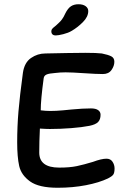

<svg xmlns="http://www.w3.org/2000/svg" viewBox="-20 -884 592 905"><path d="M396 -832Q396 -805 370.5 -779.5Q345 -754 317 -738Q302 -729 278.5 -723Q255 -717 243 -717Q222 -717 222 -737Q222 -743 226 -748Q230 -753 243 -763Q247 -767 255.5 -774.5Q264 -782 272 -792.5Q280 -803 288 -821Q300 -845 314.5 -854.5Q329 -864 350 -864Q371 -864 383.5 -855Q396 -846 396 -832ZM520 -90Q520 -69 513.5 -60.5Q507 -52 489 -43Q447 -23 385 -11Q323 1 252 1Q163 1 121.5 -29Q80 -59 70.5 -101.5Q61 -144 61 -213Q61 -287 67 -358.5Q73 -430 88 -541Q95 -589 126 -610.5Q157 -632 194 -632Q225 -632 295 -634L382 -635Q436 -635 460 -632Q490 -626 504.5 -618.5Q519 -611 519 -593Q519 -573 505.5 -554Q492 -535 465 -535Q434 -535 376 -539Q318 -543 289 -543Q264 -543 240 -540Q212 -538 200 -533Q188 -528 186 -516Q172 -413 172 -364Q195 -361 217 -361Q245 -361 277 -364Q309 -367 318 -368Q371 -373 409 -373Q431 -373 442.5 -365Q454 -357 454 -343Q454 -321 442.5 -309Q431 -297 402 -291Q367 -284 315.5 -280Q264 -276 215 -276Q198 -276 168 -278Q165 -217 165 -165Q165 -94 259 -94Q309 -94 342 -101Q375 -108 418 -121Q458 -136 482 -136Q501 -136 510.5 -121.5Q520 -107 520 -90Z"/></svg>

Font: Itim
Style: Regular
Weight: 400
Designer: Suppakit Chalermlarp
Version: Version 1.002g